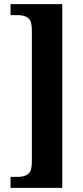

<svg xmlns="http://www.w3.org/2000/svg" viewBox="-20 -780 403 928"><path d="M31 75H66Q99 75 116.5 60.5Q134 46 134 3V-635Q134 -678 116.5 -692.5Q99 -707 66 -707H31V-760H281V128H31Z"/></svg>

Font: Noto Serif CondExtraBold
Style: Regular
Weight: 800
Width: 3
Designer: Monotype Design Team
Foundry: Monotype Imaging Inc.
Version: Version 1.001